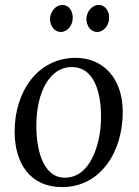

<svg xmlns="http://www.w3.org/2000/svg" viewBox="-20 -745 561 776"><path d="M231.9 -725.1C207 -725.1 184.1 -700.7 182.1 -670.4C181.6 -639.6 200.7 -615.7 226.1 -615.7C250 -615.7 272.9 -639.6 273.9 -670.4C275.4 -700.7 257.8 -725.1 231.9 -725.1ZM378.9 -725.1C354 -725.1 331.1 -700.7 329.1 -670.4C328.6 -639.6 347.7 -615.7 373 -615.7C397 -615.7 419.9 -639.6 420.9 -670.4C422.4 -700.7 404.8 -725.1 378.9 -725.1ZM286.1 -511.2C132.3 -511.2 39.1 -375 39.1 -212.9C39.1 -88.9 99.1 11.2 231 11.2C386.2 11.2 476.1 -130.9 476.1 -292C476.1 -432.1 394 -511.2 286.1 -511.2ZM271 -474.1C369.1 -472.2 390.1 -355 388.2 -261.2C386.2 -164.1 346.2 -24.9 240.2 -26.9C147.9 -28.8 125 -153.8 127 -246.1C128.9 -374 182.1 -475.1 271 -474.1Z"/></svg>

Font: Lora Italic
Style: Regular
Weight: 400
Italic angle: -3°
Designer: Olga Karpushina, Alexei Vanyashin
Foundry: Cyreal
Version: Version 1.011;PS 001.011;hotconv 1.0.70;makeotf.lib2.5.58329